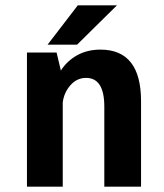

<svg xmlns="http://www.w3.org/2000/svg" viewBox="-20 -696 610 716"><path d="M157.5 -529.5 270 -676H416L267.5 -529.5ZM80.5 0V-500H191L207 -433Q230.5 -469.5 268.2 -490.2Q306 -511 354.5 -511Q506 -511 506 -318.5V0H369V-298.5Q369 -405.5 301 -405.5Q266.5 -405.5 242.5 -378Q218.5 -350.5 214 -314V0Z"/></svg>

Font: League Mono Narrow SemiBold
Style: Regular
Weight: 600
Width: 3
Designer: Tyler Finck
Foundry: The League of Moveable Type / Tyler Finck
Version: Version 2.210